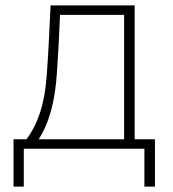

<svg xmlns="http://www.w3.org/2000/svg" viewBox="-20 -550 640 710"><path d="M30 140H68V0H514V140H553V-35H478V-530H167C159 -354 156 -313 152 -262C144 -165 122 -95 78 -35H30ZM191 -288C195 -347 199 -418 202 -495H439V-35H123C162 -96 184 -174 191 -288Z"/></svg>

Font: Noto Sans Mono ExtraLight
Style: Regular
Weight: 200
Designer: Monotype Design Team
Foundry: Monotype Imaging Inc.
Version: Version 2.014